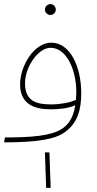

<svg xmlns="http://www.w3.org/2000/svg" viewBox="-20 -689 471 936"><path d="M226 -616C240 -616 252 -628 252 -642C252 -657 240 -669 226 -669C211 -669 199 -657 199 -642C199 -628 211 -616 226 -616ZM0 5C167 5 251 -11 298 -46C359 -91 376 -155 376 -235C376 -365 321 -481 230 -481C146 -481 78 -368 78 -278C78 -182 146 -156 227 -156C268 -156 315 -161 347 -176C336 -105 306 -77 282 -61C229 -26 129 -19 4 -19ZM102 -283C102 -364 167 -456 226 -456C308 -456 352 -342 352 -241C352 -227 351 -214 350 -202C321 -189 274 -180 231 -180C160 -180 102 -194 102 -283ZM205 227H227L221 54H199Z"/></svg>

Font: Noto Sans Arabic Thin
Style: Regular
Weight: 100
Designer: Monotype Design Team, Nadine Chahine, Nizar Qandah and Khaled Hosny
Foundry: Monotype Imaging Inc.
Version: Version 2.012